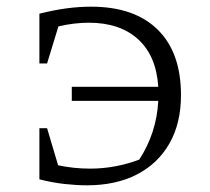

<svg xmlns="http://www.w3.org/2000/svg" viewBox="-20 -549 629 575"><path d="M240 6Q210 6 173.5 2Q137 -2 98 -12V-165H121L154 -54Q178 -49 201.5 -46.5Q225 -44 250 -44Q325 -44 397 -71Q449 -151 454 -247H195V-289H454Q448 -382 393.5 -431.5Q339 -481 246 -481Q203 -481 155 -470L121 -359H98V-508Q142 -519 179.5 -524Q217 -529 253 -529Q382 -529 452 -460.5Q522 -392 522 -264Q522 -180 487.5 -119.5Q453 -59 390 -26.5Q327 6 240 6Z"/></svg>

Font: Piazzolla SC Light
Style: Regular
Weight: 300
Designer: Juan Pablo del Peral
Foundry: Huerta Tipografica
Version: Version 1.330